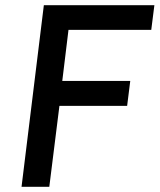

<svg xmlns="http://www.w3.org/2000/svg" viewBox="-20 -720 615 740"><path d="M63 0 149 -700H575L563 -605H244L220 -408H482L470 -312H209L170 0Z"/></svg>

Font: Inclusive Sans Medium
Style: Italic
Weight: 500
Italic angle: -7°
Designer: Olivia King
Foundry: Olivia King
Version: Version 2.004